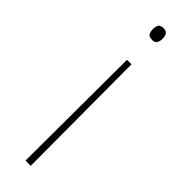

<svg xmlns="http://www.w3.org/2000/svg" viewBox="-251 -537 725 725"><g transform="rotate(45 111.5 -175.0)"><path d="M137 -505Q137 -493 132 -483.5Q127 -474 112 -474Q94 -474 89.5 -483.5Q85 -493 85 -505Q85 -518 89.5 -527Q94 -536 112 -536Q127 -536 132 -527Q137 -518 137 -505ZM98 -354H122L124 186H96Z"/></g></svg>

Font: Noto Sans Sinhala UI Thin
Style: Regular
Weight: 100
Designer: Jelle Bosma - Monotype Design Team
Foundry: Monotype Imaging Inc.
Version: Version 2.006; ttfautohint (v1.8.4.7-5d5b)